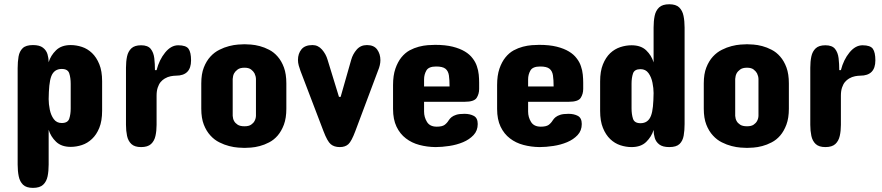

<svg xmlns="http://www.w3.org/2000/svg" viewBox="-20 -704 4221 919"><path d="M64.5 84V-377.9Q64.5 -408.2 68.8 -433.3Q73.2 -458.5 88.6 -473.4Q104 -488.3 137.7 -488.3Q169.4 -488.3 185.5 -475.8Q201.7 -463.4 207.3 -444.6Q212.9 -425.8 212.9 -406.2Q222.7 -438.5 248.3 -463.4Q273.9 -488.3 318.4 -488.3Q345.2 -488.3 372.1 -479.5Q398.9 -470.7 420.4 -450.2Q441.9 -429.7 455.3 -396.7Q468.8 -363.8 468.8 -315.4V-173.8Q468.8 -125 455.3 -92Q441.9 -59.1 420.4 -39.1Q398.9 -18.6 372.1 -9.8Q345.2 -1 318.4 -1Q273.9 -1 248.3 -25.6Q222.7 -50.3 212.9 -83V84Q212.9 114.7 207.8 139.9Q202.6 165 186.5 180.2Q170.4 195.3 137.7 195.3Q106 195.3 90.3 180.2Q74.7 165 69.6 139.6Q64.5 114.3 64.5 84ZM318.4 -184.6V-302.7Q318.4 -331.5 311.5 -352.8Q304.7 -374 275.4 -374Q239.3 -374 225.6 -339.4Q218.8 -321.3 216.1 -293.9Q213.4 -266.6 212.9 -229.5Q212.9 -206.1 218.3 -179.4Q223.6 -152.8 237.3 -134Q251 -115.2 275.4 -115.2Q304.7 -115.2 311.5 -136.2Q318.4 -157.2 318.4 -184.6Z M894.5 -415Q894.5 -341.8 822.3 -341.8Q811.5 -341.8 797.1 -339.1Q782.7 -336.4 768.6 -328.1Q757.8 -321.8 749 -311.5Q740.2 -300.8 734.9 -284.7Q729.5 -268.6 729.5 -246.1V-106.4Q729.5 -77.6 724.1 -53.5Q718.8 -29.3 702.9 -14.6Q687 0 655.3 0Q624.5 0 608.9 -14.6Q593.3 -29.3 588.1 -53.7Q583 -78.1 583 -106.4V-379.9Q583 -409.7 588.1 -433.8Q593.3 -458 608.9 -472.7Q624.5 -487.3 655.3 -487.3Q687.5 -487.3 701.4 -470Q715.3 -452.6 718.5 -425.5Q721.7 -398.4 721.7 -368.2H729.5Q742.2 -418 770.5 -452.6Q798.8 -487.3 833 -487.3Q870.6 -487.3 882.6 -470.2Q894.5 -453.1 894.5 -415Z M943.4 -183.6V-304.7Q943.4 -350.1 955.6 -380.9Q967.8 -412.1 987.1 -433.1Q1006.3 -454.1 1030.3 -465.8Q1053.2 -477.5 1076.7 -483.4Q1099.6 -489.3 1119.4 -490.7Q1139.2 -492.2 1150.4 -492.2Q1161.6 -492.2 1181.2 -490.7Q1200.7 -489.3 1223.1 -483.4Q1245.6 -477.5 1268.1 -465.8Q1291 -454.1 1309.1 -433.1Q1327.6 -412.1 1339.1 -380.9Q1350.6 -349.6 1350.6 -304.7V-183.6Q1350.6 -139.2 1338.9 -107.4Q1327.1 -76.2 1309.1 -55.2Q1291 -34.2 1268.1 -22.5Q1245.6 -10.7 1223.1 -4.9Q1200.7 1 1181.2 2.4Q1161.6 3.9 1150.4 3.9Q1139.6 3.9 1119.6 2.4Q1100.1 1 1076.9 -4.9Q1053.7 -10.7 1030.3 -22.5Q1006.3 -34.2 987.3 -55.2Q967.8 -76.2 955.6 -107.4Q943.4 -138.7 943.4 -183.6ZM1093.8 -326.2V-149.4Q1094.7 -134.8 1100.6 -124.5Q1106 -114.7 1117.4 -107.2Q1128.9 -99.6 1150.4 -99.6Q1170.9 -99.6 1181.9 -107.2Q1192.9 -114.7 1198.2 -124.5Q1204.6 -136.2 1205.1 -149.4V-326.2Q1204.6 -339.8 1198.2 -353Q1192.9 -362.8 1181.9 -371.3Q1170.9 -379.9 1150.4 -379.9Q1128.9 -379.9 1117.4 -371.3Q1106 -362.8 1100.6 -353Q1094.7 -341.8 1093.8 -326.2Z M1789.1 -365.2 1680.7 -76.2Q1662.6 -27.8 1647.5 -13.9Q1632.3 0 1606.4 0Q1579.6 0 1563.2 -13.7Q1546.9 -27.3 1528.3 -76.2L1418 -365.2Q1413.6 -377 1409.9 -390.4Q1406.2 -403.8 1406.2 -417Q1406.2 -447.3 1422.9 -467.8Q1439.5 -488.3 1475.6 -488.3Q1502.4 -488.3 1521.2 -466.8Q1540 -445.3 1547.9 -418L1602.5 -240.2H1610.4L1661.1 -418Q1668.5 -444.8 1687.3 -466.6Q1706.1 -488.3 1736.3 -488.3Q1770 -488.3 1785.4 -466.8Q1800.8 -445.3 1800.8 -416Q1800.8 -392.6 1789.1 -365.2Z M2273.4 -308.6V-278.3Q2273.4 -254.4 2261.5 -235.6Q2249.5 -216.8 2204.1 -216.8H2009.8V-169.9Q2009.8 -143.1 2023.7 -120.4Q2037.6 -97.7 2070.3 -97.7Q2096.2 -97.7 2107.9 -106.2Q2119.6 -114.7 2127.9 -128.4Q2133.3 -136.7 2141.1 -143.1Q2149.4 -149.9 2163.6 -154.5Q2177.7 -159.2 2203.1 -159.2Q2229.5 -159.2 2248 -149.2Q2266.6 -139.2 2266.6 -110.4Q2266.6 -78.6 2246.6 -57.4Q2226.6 -36.1 2196.3 -23.4Q2166 -10.7 2130.6 -5.4Q2095.2 0 2064.5 0Q2023.9 -0.5 1987.3 -10.3Q1950.7 -20 1922.9 -41.5Q1894.5 -63 1877.9 -97.7Q1861.3 -132.3 1861.3 -182.6V-296.9Q1861.3 -342.8 1872.6 -375.5Q1883.8 -407.7 1901.1 -429.2Q1918.5 -450.7 1940.4 -462.9Q1962.4 -474.6 1984.9 -480.5Q2007.3 -486.3 2027.6 -487.8Q2047.9 -489.3 2062.5 -489.3Q2111.8 -489.3 2147 -480.5Q2181.6 -471.7 2205.1 -457.5Q2228.5 -443.4 2242.2 -424.8Q2256.3 -406.7 2262.7 -386.7Q2269.5 -367.2 2271.5 -346.7Q2273.4 -326.2 2273.4 -308.6ZM2009.8 -324.2V-290H2131.8Q2131.8 -321.8 2128.7 -343Q2125.5 -364.3 2112.1 -375Q2098.6 -385.7 2067.4 -385.7Q2031.7 -385.7 2020.8 -366.5Q2009.8 -347.2 2009.8 -324.2Z M2771.5 -308.6V-278.3Q2771.5 -254.4 2759.5 -235.6Q2747.6 -216.8 2702.1 -216.8H2507.8V-169.9Q2507.8 -143.1 2521.7 -120.4Q2535.6 -97.7 2568.4 -97.7Q2594.2 -97.7 2606 -106.2Q2617.7 -114.7 2626 -128.4Q2631.3 -136.7 2639.2 -143.1Q2647.5 -149.9 2661.6 -154.5Q2675.8 -159.2 2701.2 -159.2Q2727.5 -159.2 2746.1 -149.2Q2764.6 -139.2 2764.6 -110.4Q2764.6 -78.6 2744.6 -57.4Q2724.6 -36.1 2694.3 -23.4Q2664.1 -10.7 2628.7 -5.4Q2593.3 0 2562.5 0Q2522 -0.5 2485.4 -10.3Q2448.7 -20 2420.9 -41.5Q2392.6 -63 2376 -97.7Q2359.4 -132.3 2359.4 -182.6V-296.9Q2359.4 -342.8 2370.6 -375.5Q2381.8 -407.7 2399.2 -429.2Q2416.5 -450.7 2438.5 -462.9Q2460.4 -474.6 2482.9 -480.5Q2505.4 -486.3 2525.6 -487.8Q2545.9 -489.3 2560.5 -489.3Q2609.9 -489.3 2645 -480.5Q2679.7 -471.7 2703.1 -457.5Q2726.6 -443.4 2740.2 -424.8Q2754.4 -406.7 2760.7 -386.7Q2767.6 -367.2 2769.5 -346.7Q2771.5 -326.2 2771.5 -308.6ZM2507.8 -324.2V-290H2629.9Q2629.9 -321.8 2626.7 -343Q2623.5 -364.3 2610.1 -375Q2596.7 -385.7 2565.4 -385.7Q2529.8 -385.7 2518.8 -366.5Q2507.8 -347.2 2507.8 -324.2Z M3256.8 -572.3V-110.4Q3256.8 -80.1 3252.4 -54.9Q3248 -29.8 3232.7 -14.9Q3217.3 0 3183.6 0Q3151.9 0 3135.7 -12.5Q3119.6 -24.9 3114 -43.7Q3108.4 -62.5 3108.4 -82Q3098.6 -49.8 3073.2 -24.9Q3047.9 0 3002.9 0Q2976.1 0 2949.2 -8.8Q2922.4 -17.6 2900.9 -38.1Q2879.4 -58.6 2866 -91.6Q2852.5 -124.5 2852.5 -172.9V-314.5Q2852.5 -363.3 2866 -396.2Q2879.4 -429.2 2900.9 -449.7Q2922.4 -469.7 2949.2 -478.5Q2976.1 -487.3 3002.9 -487.3Q3047.9 -487.3 3073.2 -462.9Q3098.6 -438.5 3108.4 -405.3V-572.3Q3108.4 -603 3113.5 -628.2Q3118.7 -653.3 3134.8 -668.5Q3150.9 -683.6 3183.6 -683.6Q3215.3 -683.6 3231 -668.5Q3246.6 -653.3 3251.7 -627.9Q3256.8 -602.5 3256.8 -572.3ZM3002.9 -303.7V-185.5Q3002.9 -157.2 3009.8 -135.7Q3016.6 -114.3 3045.9 -114.3Q3082 -114.3 3095.7 -149.4Q3102.5 -167 3105.2 -194.1Q3107.9 -221.2 3108.4 -258.8Q3108.4 -281.7 3103 -308.3Q3097.7 -335 3084 -354Q3070.3 -373 3045.9 -373Q3016.6 -373 3009.8 -352.1Q3002.9 -331.1 3002.9 -303.7Z M3348.6 -183.6V-304.7Q3348.6 -350.1 3360.8 -380.9Q3373 -412.1 3392.3 -433.1Q3411.6 -454.1 3435.5 -465.8Q3458.5 -477.5 3481.9 -483.4Q3504.9 -489.3 3524.7 -490.7Q3544.4 -492.2 3555.7 -492.2Q3566.9 -492.2 3586.4 -490.7Q3606 -489.3 3628.4 -483.4Q3650.9 -477.5 3673.3 -465.8Q3696.3 -454.1 3714.4 -433.1Q3732.9 -412.1 3744.4 -380.9Q3755.9 -349.6 3755.9 -304.7V-183.6Q3755.9 -139.2 3744.1 -107.4Q3732.4 -76.2 3714.4 -55.2Q3696.3 -34.2 3673.3 -22.5Q3650.9 -10.7 3628.4 -4.9Q3606 1 3586.4 2.4Q3566.9 3.9 3555.7 3.9Q3544.9 3.9 3524.9 2.4Q3505.4 1 3482.2 -4.9Q3459 -10.7 3435.5 -22.5Q3411.6 -34.2 3392.6 -55.2Q3373 -76.2 3360.8 -107.4Q3348.6 -138.7 3348.6 -183.6ZM3499 -326.2V-149.4Q3500 -134.8 3505.9 -124.5Q3511.2 -114.7 3522.7 -107.2Q3534.2 -99.6 3555.7 -99.6Q3576.2 -99.6 3587.2 -107.2Q3598.1 -114.7 3603.5 -124.5Q3609.9 -136.2 3610.4 -149.4V-326.2Q3609.9 -339.8 3603.5 -353Q3598.1 -362.8 3587.2 -371.3Q3576.2 -379.9 3555.7 -379.9Q3534.2 -379.9 3522.7 -371.3Q3511.2 -362.8 3505.9 -353Q3500 -341.8 3499 -326.2Z M4169.9 -415Q4169.9 -341.8 4097.7 -341.8Q4086.9 -341.8 4072.5 -339.1Q4058.1 -336.4 4043.9 -328.1Q4033.2 -321.8 4024.4 -311.5Q4015.6 -300.8 4010.3 -284.7Q4004.9 -268.6 4004.9 -246.1V-106.4Q4004.9 -77.6 3999.5 -53.5Q3994.1 -29.3 3978.3 -14.6Q3962.4 0 3930.7 0Q3899.9 0 3884.3 -14.6Q3868.7 -29.3 3863.5 -53.7Q3858.4 -78.1 3858.4 -106.4V-379.9Q3858.4 -409.7 3863.5 -433.8Q3868.7 -458 3884.3 -472.7Q3899.9 -487.3 3930.7 -487.3Q3962.9 -487.3 3976.8 -470Q3990.7 -452.6 3993.9 -425.5Q3997.1 -398.4 3997.1 -368.2H4004.9Q4017.6 -418 4045.9 -452.6Q4074.2 -487.3 4108.4 -487.3Q4146 -487.3 4158 -470.2Q4169.9 -453.1 4169.9 -415Z"/></svg>

Font: Dangrek
Style: Regular
Weight: 400
Designer: Danh Hong
Version: Version 8.001; ttfautohint (v1.8.3)